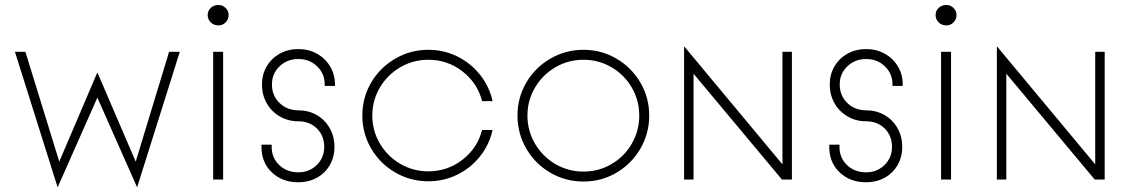

<svg xmlns="http://www.w3.org/2000/svg" viewBox="-20 -721 4546 771"><path d="M40 -513H82L218 -72L370 -428H372L525 -72L659 -513H702L531 30H530L371 -329L212 30H211Z M876 -513V0H836V-513ZM814 -661Q814 -678 826.5 -689.5Q839 -701 857 -701Q874 -701 886 -689Q898 -677 898 -661Q898 -643 886 -631Q874 -619 857 -619Q839 -619 826.5 -631Q814 -643 814 -661Z M1030 -131V-140H1071V-131Q1071 -87 1101.5 -58Q1132 -29 1178 -29Q1222 -29 1252 -58.5Q1282 -88 1282 -131Q1282 -176 1252.5 -205Q1223 -234 1178 -234Q1137 -234 1103.5 -253.5Q1070 -273 1051 -306.5Q1032 -340 1032 -382Q1032 -422 1051 -454.5Q1070 -487 1103.5 -505.5Q1137 -524 1178 -524Q1219 -524 1252.5 -505.5Q1286 -487 1305.5 -454.5Q1325 -422 1325 -382V-376H1284V-382Q1284 -425 1253.5 -454.5Q1223 -484 1178 -484Q1133 -484 1102.5 -454.5Q1072 -425 1072 -382Q1072 -337 1102.5 -307.5Q1133 -278 1178 -278Q1219 -278 1252 -259Q1285 -240 1304 -206.5Q1323 -173 1323 -131Q1323 -90 1304 -57.5Q1285 -25 1252 -7Q1219 11 1178 11Q1114 11 1072 -28.5Q1030 -68 1030 -131Z M1435 -257Q1435 -329 1470.5 -389.5Q1506 -450 1567 -485.5Q1628 -521 1700 -521Q1762 -521 1816 -494.5Q1870 -468 1907.5 -421Q1945 -374 1958 -315H1916Q1897 -388 1837 -434.5Q1777 -481 1700 -481Q1639 -481 1587.5 -451Q1536 -421 1505.5 -369.5Q1475 -318 1475 -257Q1475 -196 1505.5 -144.5Q1536 -93 1587.5 -63Q1639 -33 1700 -33Q1777 -33 1837 -79.5Q1897 -126 1916 -199H1958Q1945 -140 1907.5 -93Q1870 -46 1816 -19.5Q1762 7 1700 7Q1628 7 1567 -28.5Q1506 -64 1470.5 -124.5Q1435 -185 1435 -257Z M2058 -257Q2058 -329 2093.5 -389.5Q2129 -450 2190 -485.5Q2251 -521 2323 -521Q2395 -521 2455.5 -485.5Q2516 -450 2551.5 -389.5Q2587 -329 2587 -257Q2587 -185 2551.5 -124Q2516 -63 2455.5 -27.5Q2395 8 2323 8Q2251 8 2190 -27.5Q2129 -63 2093.5 -124Q2058 -185 2058 -257ZM2547 -257Q2547 -318 2517 -369.5Q2487 -421 2435.5 -451Q2384 -481 2323 -481Q2262 -481 2210.5 -451Q2159 -421 2128.5 -369.5Q2098 -318 2098 -257Q2098 -196 2128.5 -144Q2159 -92 2210.5 -62Q2262 -32 2323 -32Q2384 -32 2435.5 -62Q2487 -92 2517 -144Q2547 -196 2547 -257Z M2727 -533H2729L3122 -61V-513H3160V0H3120L2765 -425V0H2727Z M3310 -131V-140H3351V-131Q3351 -87 3381.5 -58Q3412 -29 3458 -29Q3502 -29 3532 -58.5Q3562 -88 3562 -131Q3562 -176 3532.5 -205Q3503 -234 3458 -234Q3417 -234 3383.5 -253.5Q3350 -273 3331 -306.5Q3312 -340 3312 -382Q3312 -422 3331 -454.5Q3350 -487 3383.5 -505.5Q3417 -524 3458 -524Q3499 -524 3532.5 -505.5Q3566 -487 3585.5 -454.5Q3605 -422 3605 -382V-376H3564V-382Q3564 -425 3533.5 -454.5Q3503 -484 3458 -484Q3413 -484 3382.5 -454.5Q3352 -425 3352 -382Q3352 -337 3382.5 -307.5Q3413 -278 3458 -278Q3499 -278 3532 -259Q3565 -240 3584 -206.5Q3603 -173 3603 -131Q3603 -90 3584 -57.5Q3565 -25 3532 -7Q3499 11 3458 11Q3394 11 3352 -28.5Q3310 -68 3310 -131Z M3799 -513V0H3759V-513ZM3737 -661Q3737 -678 3749.5 -689.5Q3762 -701 3780 -701Q3797 -701 3809 -689Q3821 -677 3821 -661Q3821 -643 3809 -631Q3797 -619 3780 -619Q3762 -619 3749.5 -631Q3737 -643 3737 -661Z M3983 -533H3985L4378 -61V-513H4416V0H4376L4021 -425V0H3983Z"/></svg>

Font: Lineal Thin
Style: Regular
Weight: 200
Designer: Created by Frank Adebiaye with contributions from Anton Moglia & Ariel Martín Pérez
Created by Frank ADEBIAYE with FontF
Foundry: Velvetyne Type Foundry
Version: Version 2.000;Glyphs 3.2 (3227)